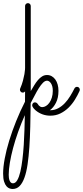

<svg xmlns="http://www.w3.org/2000/svg" viewBox="-108 -722 535 1238"><path d="M388.7 -162.1Q397 -162.1 401.9 -156.2Q406.7 -150.4 406.7 -143.6Q406.7 -139.6 405.3 -136.2Q392.6 -107.9 375 -79.3Q357.4 -50.8 334 -27.8Q310.5 -4.9 281.2 9.5Q252 23.9 216.3 23.9Q190.4 23.9 166.5 15.4Q142.6 6.8 123 -9.3Q120.1 -12.2 116 -15.9Q111.8 -19.5 108.2 -24.2Q104.5 -28.8 102.1 -33.7Q99.6 -38.6 99.6 -43.5Q99.6 -50.3 104.2 -56.2Q108.9 -62 116.7 -62Q127.9 -62 134.8 -52.2Q138.2 -46.4 142.6 -41.5Q146.5 -37.6 151.9 -34.4Q157.2 -31.2 164.1 -31.2Q176.3 -31.2 188.5 -38.6Q200.7 -45.9 210.4 -59.6Q220.2 -73.2 226.3 -92.8Q232.4 -112.3 232.4 -136.2Q232.4 -153.8 228.8 -166.3Q225.1 -178.7 219.5 -186.5Q213.9 -194.3 207.5 -198Q201.2 -201.7 195.3 -201.7Q182.1 -201.7 168.7 -188Q155.3 -174.3 142.1 -153.3Q128.9 -132.3 116 -106.9Q103 -81.5 89.8 -57.6Q88.9 21.5 87.2 93.3Q85.4 165 81.3 226.6Q77.1 288.1 69.8 337.9Q62.5 387.7 49.8 423.1Q37.1 458.5 18.6 477.5Q0 496.6 -26.9 496.6Q-35.2 496.6 -45.9 493.2Q-56.6 489.7 -65.9 479.2Q-75.2 468.8 -81.5 449.2Q-87.9 429.7 -87.9 397Q-87.9 355.5 -77.6 300.8Q-67.4 246.1 -48.6 184.8Q-29.8 123.5 -3.9 59.1Q22 -5.4 53.2 -66.4Q53.2 -83.5 53.5 -100.1Q53.7 -116.7 53.7 -132.3Q47.4 -125 38.6 -125Q30.3 -125 25.4 -130.9Q20.5 -136.7 20.5 -143.6Q20.5 -147 22 -150.9Q33.7 -177.7 40 -201.9Q46.4 -226.1 49.6 -244.4Q52.7 -262.7 53.2 -273.4Q53.7 -284.2 53.7 -284.7V-683.1Q53.7 -690.9 59.1 -696.3Q64.5 -701.7 72.3 -701.7Q79.6 -701.7 85 -696.3Q90.3 -690.9 90.3 -683.1V-134.8Q101.6 -153.8 112.8 -172.4Q124 -190.9 136.5 -205.6Q148.9 -220.2 163.3 -229.2Q177.7 -238.3 195.3 -238.3Q211.9 -238.3 225.6 -230.5Q239.3 -222.7 249 -209Q258.8 -195.3 263.9 -176.5Q269 -157.7 269 -136.2Q269 -91.3 252.9 -59.6Q236.8 -27.8 213.4 -11.2H215.3Q244.1 -11.2 267.8 -24.2Q291.5 -37.1 310.5 -57.4Q329.6 -77.6 344.7 -102.5Q359.9 -127.4 371.6 -150.9Q374 -156.2 378.7 -159.2Q383.3 -162.1 388.7 -162.1ZM52.2 20.5Q28.3 74.2 9 128.4Q-10.3 182.6 -23.7 232.9Q-37.1 283.2 -44.4 327.1Q-51.8 371.1 -51.8 404.3Q-51.8 412.6 -50.8 422.4Q-49.8 432.1 -46.9 440.4Q-43.9 448.7 -38.6 454.3Q-33.2 460 -24.4 460Q-8.3 460 3.4 439.7Q15.1 419.4 23.2 385Q31.2 350.6 36.6 305.9Q42 261.2 45.2 212.4Q48.3 163.6 49.8 114Q51.3 64.5 52.2 20.5Z"/></svg>

Font: Sacramento
Style: Regular
Weight: 400
Designer: Astigmatic (AOETI)
Foundry: Astigmatic (AOETI)
Version: Version 1.000